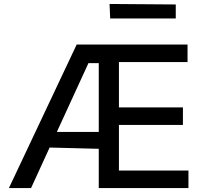

<svg xmlns="http://www.w3.org/2000/svg" viewBox="-20 -953 1039 973"><path d="M137.4 0 231.5 -205.3 480.5 -198.9V0H935V-88.8H582.7V-320H907V-408.7H582.7V-638.5H930.4V-727.3H368.6L25.2 0ZM268.1 -284.4 428.3 -633.2H480.5V-284.4ZM535.2 -932.9 538.4 -859.4H870.7V-930.4Z"/></svg>

Font: Inter 465
Style: Regular
Weight: 400
Designer: Rasmus Andersson
Foundry: rsms
Version: Version 3.019;Glyphs 3.1.2 (3151)